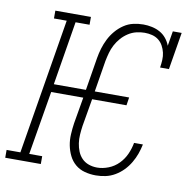

<svg xmlns="http://www.w3.org/2000/svg" viewBox="-98 -827 930 919"><g transform="rotate(10 367.5 -367.5)"><path d="M426 8Q398 8 372 1Q346 -6 326.5 -22.5Q307 -39 295.5 -62.5Q284 -86 279 -111.5Q274 -137 275.5 -165Q277 -193 281 -220L303 -348H147L95 -38H158V0H-15V-38H52L161 -697H99V-735H272V-697H204L153 -387H309L335 -546Q339 -570 346 -593.5Q353 -617 364.5 -640Q376 -663 393 -683Q410 -703 431.5 -717.5Q453 -732 477.5 -737.5Q502 -743 526 -743Q547 -743 568 -738.5Q589 -734 607 -724Q625 -714 638 -698Q651 -682 658 -663L670 -735H713L683 -554H640Q643 -572 644 -591Q645 -610 641 -627Q637 -644 628.5 -659.5Q620 -675 606.5 -685.5Q593 -696 575.5 -700.5Q558 -705 539 -705Q519 -705 498.5 -700Q478 -695 459.5 -683Q441 -671 426.5 -654.5Q412 -638 402 -619Q392 -600 386.5 -580Q381 -560 377 -540L352 -387H519L513 -348H346L323 -214Q320 -193 318.5 -171.5Q317 -150 320 -129.5Q323 -109 330.5 -90.5Q338 -72 351.5 -58Q365 -44 384.5 -37Q404 -30 426 -30Q453 -30 481 -41Q509 -52 530 -73.5Q551 -95 563 -122Q575 -149 580 -177H623Q618 -153 610 -130.5Q602 -108 589 -86Q576 -64 558.5 -46Q541 -28 519 -15Q497 -2 473 3Q449 8 426 8Z"/></g></svg>

Font: Iosevka Etoile XLtObl
Style: Regular
Weight: 200
Italic angle: -9°
Designer: Belleve Invis
Foundry: Belleve Invis
Version: Version 15.5.2; ttfautohint (v1.8.4)